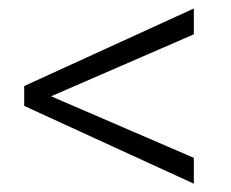

<svg xmlns="http://www.w3.org/2000/svg" viewBox="-20 -549 551 457"><path d="M101.6 -319.8 441.4 -173.3V-111.8L37.6 -296.9V-344.2L441.4 -528.8V-467.3Z"/></svg>

Font: TypoPRO Roboto
Style: Regular
Weight: 300
Designer: Google
Version: Version 2.136; 2016